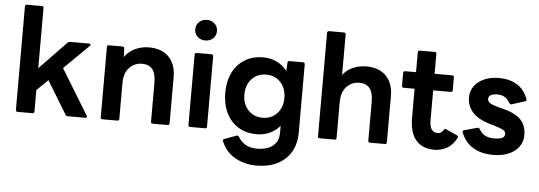

<svg xmlns="http://www.w3.org/2000/svg" viewBox="-58 -933 3761 1339"><g transform="rotate(5 1823.0 -263.0)"><path d="M81 0Q68 0 68 -13V-737Q68 -750 81 -750H185Q198 -750 198 -737V-316L386 -511Q393 -518 402 -518H536Q544 -518 546.5 -513Q549 -508 543 -502L370 -332L563 -16Q567 -9 565 -4.5Q563 0 555 0H431Q421 0 416 -9L276 -239L198 -163V-13Q198 0 185 0Z M675 0Q662 0 662 -13V-505Q662 -518 675 -518H769Q783 -518 783 -505L786 -446Q815 -487 860 -507.5Q905 -528 955 -528Q1045 -528 1094.5 -477Q1144 -426 1144 -337V-13Q1144 0 1131 0H1027Q1014 0 1014 -13V-284Q1014 -349 990 -379.5Q966 -410 915 -410Q884 -410 855.5 -394Q827 -378 809.5 -346Q792 -314 792 -264V-13Q792 0 779 0Z M1341 -610Q1309 -610 1287 -630Q1265 -650 1265 -682Q1265 -714 1287 -734Q1309 -754 1341 -754Q1373 -754 1395 -734Q1417 -714 1417 -682Q1417 -650 1395 -630Q1373 -610 1341 -610ZM1289 0Q1276 0 1276 -13V-505Q1276 -518 1289 -518H1393Q1406 -518 1406 -505V-13Q1406 0 1393 0Z M1773 228Q1690 228 1623 190.5Q1556 153 1526 79Q1520 68 1533 63L1617 32Q1627 28 1634 39Q1653 71 1685 90.5Q1717 110 1769 110Q1809 110 1842.5 97.5Q1876 85 1896.5 57.5Q1917 30 1917 -16V-63Q1889 -29 1847 -9.5Q1805 10 1754 10Q1680 10 1625.5 -24Q1571 -58 1541.5 -119Q1512 -180 1512 -259Q1512 -339 1541.5 -399.5Q1571 -460 1625.5 -494Q1680 -528 1754 -528Q1808 -528 1851.5 -506.5Q1895 -485 1923 -447L1926 -505Q1926 -518 1940 -518H2034Q2047 -518 2047 -505V-29Q2047 53 2012.5 110.5Q1978 168 1916.5 198Q1855 228 1773 228ZM1786 -108Q1848 -108 1887 -150Q1926 -192 1926 -259Q1926 -326 1887 -368Q1848 -410 1786 -410Q1724 -410 1685 -368Q1646 -326 1646 -259Q1646 -192 1685 -150Q1724 -108 1786 -108Z M2196 0Q2183 0 2183 -13V-737Q2183 -750 2196 -750H2300Q2313 -750 2313 -737V-454Q2342 -491 2385.5 -509.5Q2429 -528 2476 -528Q2566 -528 2615.5 -477Q2665 -426 2665 -337V-13Q2665 0 2652 0H2548Q2535 0 2535 -13V-284Q2535 -349 2511 -379.5Q2487 -410 2436 -410Q2405 -410 2376.5 -394Q2348 -378 2330.5 -346Q2313 -314 2313 -264V-13Q2313 0 2300 0Z M2999 10Q2915 10 2870 -42.5Q2825 -95 2825 -200V-402H2749Q2736 -402 2736 -415V-505Q2736 -518 2749 -518H2825V-657Q2825 -670 2838 -670H2942Q2955 -670 2955 -657V-518H3078Q3091 -518 3091 -505V-415Q3091 -402 3078 -402H2955V-192Q2955 -108 3013 -108Q3038 -108 3052 -133Q3059 -145 3070 -139L3148 -104Q3161 -98 3152 -83Q3124 -32 3083.5 -11Q3043 10 2999 10Z M3411 10Q3326 10 3268.5 -25.5Q3211 -61 3186 -128Q3181 -141 3195 -144L3286 -169Q3297 -172 3302 -161Q3320 -130 3346.5 -117.5Q3373 -105 3406 -105Q3439 -105 3460.5 -113Q3482 -121 3482 -143Q3482 -160 3464 -170.5Q3446 -181 3405 -193L3380 -200Q3287 -226 3247.5 -271Q3208 -316 3208 -376Q3208 -420 3233 -454.5Q3258 -489 3302.5 -508.5Q3347 -528 3405 -528Q3480 -528 3532 -496Q3584 -464 3608 -398Q3613 -385 3600 -382L3509 -353Q3498 -349 3492 -360Q3479 -384 3457.5 -398.5Q3436 -413 3403 -413Q3378 -413 3360 -404.5Q3342 -396 3342 -376Q3342 -358 3360.5 -346.5Q3379 -335 3422 -324L3446 -318Q3541 -294 3578.5 -252.5Q3616 -211 3616 -146Q3616 -99 3589.5 -63.5Q3563 -28 3517 -9Q3471 10 3411 10Z"/></g></svg>

Font: LINE Seed Sans
Style: Bold
Weight: 700
Designer: LINE VX Design & Dalton Maag Ltd & Sandoll Inc
Foundry: Dalton Maag Ltd
Version: Version 1.003